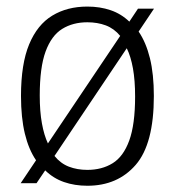

<svg xmlns="http://www.w3.org/2000/svg" viewBox="-20 -570 546 599"><path d="M412.5 -471.5Q435.5 -438 447.8 -388.2Q460 -338.5 460 -270.5Q460 -121 403.5 -55.8Q347 9.5 252.5 9.5Q213 9.5 179.8 -2Q146.5 -13.5 121 -38.5L94 1.5H44.5L92.5 -70Q69.5 -103.5 57.5 -153.2Q45.5 -203 45.5 -270.5Q45.5 -370.5 71 -431.8Q96.5 -493 143 -521.2Q189.5 -549.5 252.5 -549.5Q292 -549.5 325 -538.2Q358 -527 383.5 -502.5L410.5 -543H460.5ZM252.5 -500.5Q207.5 -500.5 174 -479.8Q140.5 -459 122.2 -409.2Q104 -359.5 104 -272Q104 -222 110.8 -185Q117.5 -148 129.5 -122.5L355 -458Q336 -481 310 -490.8Q284 -500.5 252.5 -500.5ZM252.5 -40Q298 -40 331.5 -60.8Q365 -81.5 383.2 -131.5Q401.5 -181.5 401.5 -269Q401.5 -319 394.8 -356.5Q388 -394 375.5 -419.5L150 -83.5Q169 -60 195 -50Q221 -40 252.5 -40Z"/></svg>

Font: Encode Sans SemiCondensed SemiCondensed Light
Style: Regular
Weight: 300
Width: 4
Designer: Multiple Designers
Foundry: Impallari Type
Version: Version 3.000; ttfautohint (v1.8.3) -l 8 -r 50 -G 200 -x 14 